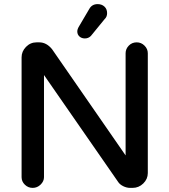

<svg xmlns="http://www.w3.org/2000/svg" viewBox="-20 -901 824 934"><path d="M356 -748Q356 -759 364 -772L414 -857Q427 -881 455 -881Q475 -881 488 -869Q501 -857 501 -837Q501 -819 489 -808L422 -726Q410 -714 393 -714Q377 -714 366.5 -723.5Q356 -733 356 -748ZM85 -622Q85 -651 106.5 -673Q128 -695 158 -695H171Q206 -695 233 -662L591 -145V-642Q591 -663 606.5 -679Q622 -695 645 -695Q667 -695 683 -679Q699 -663 699 -642V-59Q699 -30 677 -8.5Q655 13 625 13H613Q596 13 579 4.5Q562 -4 554 -17L194 -536V-39Q194 -19 177.5 -3Q161 13 139 13Q117 13 101 -2.5Q85 -18 85 -39Z"/></svg>

Font: 寒蝉全圆体 Bold
Style: Regular
Weight: 700
Designer: Warren2060
      Designed by Motoya company      

      [Varela Round]
      Joe Prince(Latin component); Avraham Cornf
Foundry: ChillType
Version: Version 3.200